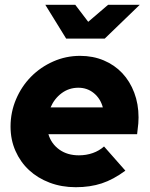

<svg xmlns="http://www.w3.org/2000/svg" viewBox="-20 -770 626 801"><path d="M503 -58Q453 -21 404.5 -5Q356 11 296 11Q237 11 187 -8Q137 -27 101 -60.5Q65 -94 44.5 -140.5Q24 -187 24 -242Q24 -302 47 -356Q70 -410 109.5 -450Q149 -490 202 -513.5Q255 -537 314 -537Q368 -537 413 -518Q458 -499 490 -465Q522 -431 540 -383.5Q558 -336 558 -280Q558 -269 557 -255Q556 -241 552 -210H182Q194 -170 227.5 -146Q261 -122 309 -122Q340 -122 367 -131.5Q394 -141 414 -159ZM307 -404Q268 -404 237.5 -381.5Q207 -359 191 -322H409Q399 -359 371.5 -381.5Q344 -404 307 -404ZM294 -750 348 -679 431 -750H563L417 -609H256L169 -750Z"/></svg>

Font: Red Hat Display Black
Style: Italic
Weight: 900
Italic angle: -12°
Designer: Pentagram / MCKL
Foundry: Pentagram / MCKL
Version: Version 1.003; Red Hat Display Black Italic